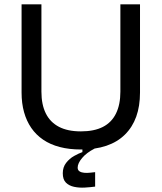

<svg xmlns="http://www.w3.org/2000/svg" viewBox="-20 -680 749 890"><path d="M421 185Q399 188 373 189.5Q347 191 323.5 186Q300 181 285.5 166.5Q271 152 271 123Q271 95 286.5 75Q302 55 323.5 43Q345 31 362 25V8L418 4V9Q381 28 360.5 52.5Q340 77 340 97Q340 109 349 114.5Q358 120 371 121Q384 122 398 120.5Q412 119 421 118ZM355 13Q301 13 257 1.5Q213 -10 180 -32.5Q147 -55 125 -87Q103 -119 91.5 -160Q80 -201 80 -251V-660H172V-255Q172 -195 192.5 -154Q213 -113 253.5 -92Q294 -71 355 -71Q416 -71 456.5 -91.5Q497 -112 517.5 -153.5Q538 -195 538 -255V-660H629V-251Q629 -125 559 -56Q489 13 355 13Z"/></svg>

Font: Bricolage Grotesque 18pt
Style: Regular
Weight: 400
Version: Version 1.001;gftools[0.9.33.dev8+g029e19f]